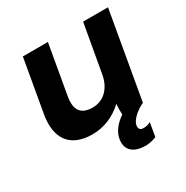

<svg xmlns="http://www.w3.org/2000/svg" viewBox="-165 -658 965 996"><g transform="rotate(-30 318.0 -160.0)"><path d="M217 11C287 11 352 -17 402 -65C400 -44 400 -19 401 -1C360 26 331 63 325 102C315 157 346 194 409 199C434 202 463 198 491 186L505 104C492 112 474 116 458 115C441 114 433 102 437 83C442 51 492 13 524 0L615 -520H466L415 -233C402 -157 353 -109 287 -109C200 -109 194 -169 203 -223L255 -520H105L50 -206C27 -76 79 11 217 11Z"/></g></svg>

Font: Fixel Display 20240404
Style: Bold Italic
Weight: 700
Italic angle: -10°
Designer: AlfaBravo + MacPaw
Foundry: Kyrylo Tkachov, Marchela Mozhyna, Serhii Makarenko, Maria Weinstein, Zakhar Kryvoshyya
Version: Version 1.211;Glyphs 3.2 (3225)